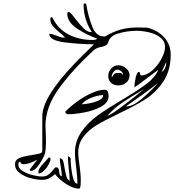

<svg xmlns="http://www.w3.org/2000/svg" viewBox="-20 -1099 1115 1153"><path d="M233 -19Q202 -19 164 -29Q126 -39 98 -60Q70 -81 70 -112Q70 -139 96.5 -150Q123 -161 172 -168Q205 -173 219.5 -177.5Q234 -182 234 -193V-400Q234 -514 424 -713L448 -738Q537 -827 544 -833Q462 -833 369 -844.5Q276 -856 276 -896Q289 -896 302.5 -891Q316 -886 319 -885Q347 -873 361 -873H371Q356 -891 335 -906Q308 -929 295 -945.5Q282 -962 282 -987Q284 -996 290 -996Q293 -996 295 -992.5Q297 -989 298 -987Q332 -922 394.5 -890.5Q457 -859 536 -859Q557 -859 564 -867Q500 -889 442 -928Q384 -967 384 -1017V-1020Q385 -1023 387.5 -1025Q390 -1027 391 -1027Q398 -1027 408 -1016.5Q418 -1006 434 -984Q463 -947 484.5 -926.5Q506 -906 528 -906Q530 -906 531 -907Q506 -947 494 -987Q482 -1027 482 -1073Q482 -1075 484.5 -1077Q487 -1079 490 -1079Q496 -1079 498 -1073Q510 -1000 533.5 -940Q557 -880 605 -880H611Q662 -910 706.5 -922Q751 -934 808 -934L864 -933Q927 -917 966 -874.5Q1005 -832 1005 -771Q1005 -675 960.5 -609Q916 -543 853 -503Q790 -463 689 -415Q606 -375 559.5 -347Q513 -319 481.5 -278.5Q450 -238 450 -183Q450 -154 458 -102Q459 -94 462 -68.5Q465 -43 465 -20V-10Q465 34 455 34Q420 34 377 6Q334 -22 311 -53Q291 -36 273.5 -27.5Q256 -19 233 -19ZM445 4Q445 -21 442 -50Q439 -79 438 -89Q430 -149 430 -181Q430 -252 470 -308.5Q510 -365 567 -406Q624 -447 717 -502Q811 -558 861.5 -596.5Q912 -635 931 -680L894 -653Q792 -575 787 -575Q787 -597 794.5 -632Q802 -667 815 -667H818Q819 -663 821.5 -654.5Q824 -646 827 -646Q860 -646 893.5 -675Q927 -704 949 -745Q971 -786 971 -817Q971 -852 942.5 -874Q914 -896 874.5 -905Q835 -914 801 -914Q746 -914 693 -899Q640 -884 631 -847L624 -833Q617 -826 609.5 -823Q602 -820 588 -817Q558 -813 538 -793Q414 -678 333.5 -567Q253 -456 253 -343Q253 -326 255 -294L256 -244Q256 -206 251 -180Q248 -167 233.5 -140.5Q219 -114 201 -93.5Q183 -73 168 -73H164Q162 -74 160 -76Q158 -78 158 -79V-80L204 -140Q198 -137 182 -129.5Q166 -122 151.5 -117.5Q137 -113 124 -113Q114 -113 108.5 -116Q103 -119 103 -128Q90 -128 90 -109Q90 -88 116 -72Q142 -56 176 -47.5Q210 -39 232 -39Q251 -39 264 -46Q277 -53 288.5 -66Q300 -79 311 -93Q313 -94 318 -94Q327 -94 330.5 -87.5Q334 -81 335 -70Q337 -56 339.5 -49.5Q342 -43 351 -40V-47Q351 -64 345 -96Q339 -130 339 -148Q353 -148 358.5 -133.5Q364 -119 368 -89Q374 -56 379 -39Q384 -22 398 -13V-17Q398 -48 393 -85Q392 -94 390 -116.5Q388 -139 388 -158Q389 -158 389.5 -159Q390 -160 391 -160Q394 -159 398 -155.5Q402 -152 404 -149Q404 -106 414 -51Q424 4 445 4ZM951 -667Q963 -673 970.5 -689Q978 -705 978 -720V-727ZM691 -707Q716 -707 737 -689Q758 -671 758 -647Q758 -620 738 -603Q718 -586 691 -586Q664 -586 647 -601.5Q630 -617 630 -643Q630 -668 647.5 -687.5Q665 -707 691 -707ZM651 -640V-633Q662 -652 668 -656.5Q674 -661 696 -661Q704 -661 709.5 -658.5Q715 -656 718 -647V-653Q718 -664 706.5 -672.5Q695 -681 684 -681Q672 -681 661.5 -667Q651 -653 651 -640ZM737 -461Q738 -460 740 -460Q778 -460 831.5 -505.5Q885 -551 930 -601Q856 -543 737 -461ZM625 -404Q642 -408 690.5 -443Q739 -478 784.5 -514.5Q830 -551 845 -564Q763 -516 713.5 -482Q664 -448 625 -404ZM608 -560Q623 -560 627.5 -549Q632 -538 632 -522Q632 -483 587 -458.5Q542 -434 484.5 -423.5Q427 -413 390 -413Q383 -413 379.5 -415.5Q376 -418 371 -427Q397 -455 439.5 -486.5Q482 -518 528 -539Q574 -560 608 -560ZM471 -473H474Q486 -473 517 -478.5Q548 -484 574 -496.5Q600 -509 600 -528Q569 -528 528.5 -512Q488 -496 471 -473ZM284 -147Q284 -134 272.5 -112Q261 -90 243.5 -73.5Q226 -57 211 -57V-73Q215 -90 243.5 -120.5Q272 -151 274 -154Q279 -154 284 -147Z"/></svg>

Font: Krikikrak Dingbats
Style: Regular
Weight: 400
Designer: Jenny du Carrois
Foundry: bBox Type GmbH
Version: Version 1.001